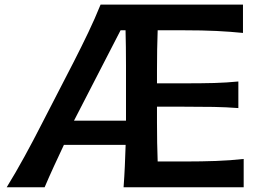

<svg xmlns="http://www.w3.org/2000/svg" viewBox="-20 -791 1106 811"><path d="M8.3 0Q45.9 -61 84 -130.6Q122.1 -200.2 153.3 -261.7L291 -528.8Q324.7 -594.7 352.8 -653.6Q380.9 -712.4 404.8 -771.5H1006.3V-651.9Q954.1 -657.2 894.5 -660.2Q835 -663.1 753.9 -663.1H646Q644.5 -622.1 643.8 -581.1Q643.1 -540 643.1 -493.2V-439H759.3Q832.5 -439 885 -440.4Q937.5 -441.9 986.8 -446.8V-334.5Q935.1 -338.4 882.3 -339.4Q829.6 -340.3 758.8 -340.3H643.1V-274.4Q643.1 -228.5 643.8 -188.7Q644.5 -148.9 646 -108.9H763.7Q831.5 -108.9 892.3 -111.1Q953.1 -113.3 1009.3 -119.6V0H502Q505.4 -46.4 507.3 -89.4Q509.3 -132.3 510.7 -179.2H250Q229 -134.8 208 -89.1Q187 -43.5 168.5 0ZM512.2 -281.2V-513.7Q512.2 -555.7 511.7 -592Q511.2 -628.4 510.3 -663.1H489.3L292.5 -281.2Z"/></svg>

Font: Pinar DS1 SemiBold
Style: Regular
Weight: 600
Designer: Amin Abedi
Version: Version 3.000